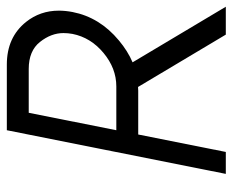

<svg xmlns="http://www.w3.org/2000/svg" viewBox="-78 -586 665 548"><g transform="rotate(-90 254.0 -312.5)"><path d="M343.3 -625Q420.9 -625 464.8 -570.3Q497.1 -529.8 497.1 -476.6Q497.1 -458 493.2 -437.5Q478 -359.9 412.1 -305.2Q381.8 -279.8 349.6 -266.1L508.3 0H428.7L279.3 -250.5L268.6 -250H143.6L93.8 0H31.2L155.8 -625ZM330.6 -562.5H205.6L155.8 -312.5H280.8Q332.5 -312.5 376.5 -349.1Q420.4 -385.7 430.7 -437.5Q433.1 -450.7 433.1 -463.4Q433.1 -498.5 407.7 -530.5Q382.3 -562.5 330.6 -562.5Z"/></g></svg>

Font: Juliett
Style: Italic
Weight: 400
Italic angle: -11.25°
Designer: GGBotNet
Foundry: GGBotNet
Version: 0.60